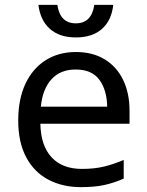

<svg xmlns="http://www.w3.org/2000/svg" viewBox="-20 -760 604 790"><path d="M292 -546Q361 -546 410.5 -516Q460 -486 486.5 -431.5Q513 -377 513 -304V-251H146Q148 -160 192.5 -112.5Q237 -65 317 -65Q368 -65 407.5 -74.5Q447 -84 489 -102V-25Q448 -7 408 1.5Q368 10 313 10Q237 10 178.5 -21Q120 -52 87.5 -113.5Q55 -175 55 -264Q55 -352 84.5 -415Q114 -478 167.5 -512Q221 -546 292 -546ZM291 -474Q228 -474 191.5 -433.5Q155 -393 148 -321H421Q420 -389 389 -431.5Q358 -474 291 -474ZM292 -606Q225 -606 185.5 -641Q146 -676 138 -740H216Q227 -664 292 -664Q357 -664 368 -740H446Q439 -676 399.5 -641Q360 -606 292 -606Z"/></svg>

Font: Noto Sans Historical
Style: Regular
Weight: 400
Designer: Monotype Design Team
Foundry: Monotype Imaging Inc.
Version: Version 2.013; ttfautohint (v1.8.4.7-5d5b)